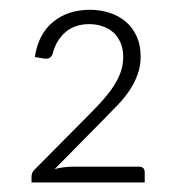

<svg xmlns="http://www.w3.org/2000/svg" viewBox="-20 -832 374 402"><path d="M46 -450ZM168.5 -811.5Q190.5 -811.5 210 -805Q229.5 -798.5 243.8 -786.2Q258 -774 266.2 -755.8Q274.5 -737.5 274.5 -713.5Q274.5 -693.5 268.2 -676.2Q262 -659 251.5 -643.2Q241 -627.5 227 -612.8Q213 -598 198 -583L94.5 -478Q104 -480.5 113.8 -481.8Q123.5 -483 133.5 -483H271Q283 -483 283 -471V-450H46V-462Q46 -466 47.5 -470Q49 -474 53 -477.5L170.5 -596Q184.5 -610 196.8 -624Q209 -638 218.2 -652.2Q227.5 -666.5 232.8 -681.5Q238 -696.5 238 -712.5Q238 -730 232.2 -743Q226.5 -756 216.8 -764.5Q207 -773 194 -777.2Q181 -781.5 167 -781.5Q136 -781.5 116.5 -764.2Q97 -747 90 -718.5Q87.5 -713 83.8 -710.8Q80 -708.5 72 -709.5L53 -712.5Q60 -760.5 91 -786Q122 -811.5 168.5 -811.5Z"/></svg>

Font: Lato Light
Style: Regular
Weight: 300
Designer: Lukasz Dziedzic
Foundry: tyPoland Lukasz Dziedzic
Version: Version 2.007; 2014-02-27